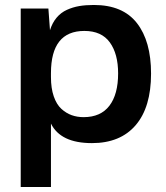

<svg xmlns="http://www.w3.org/2000/svg" viewBox="-20 -559 663 769"><path d="M184.1 189.9H63V-524.9H173.8L180.2 -438Q189.5 -467.8 206.8 -488.3Q224.1 -508.8 247.8 -519.5Q271.5 -530.3 297.4 -534.7Q323.2 -539.1 356 -539.1Q471.7 -539.1 528.3 -466.6Q585 -394 585 -264.2Q585 -129.4 523.4 -57.6Q461.9 14.2 348.1 14.2Q222.7 14.2 184.1 -64ZM184.1 -250Q184.1 -205.6 195.3 -173.1Q206.5 -140.6 225.8 -123Q245.1 -105.5 267.1 -97.7Q289.1 -89.8 314.9 -89.8Q383.3 -89.8 418.2 -135.5Q453.1 -181.2 453.1 -265.1Q453.1 -343.3 419.9 -389.2Q386.7 -435.1 317.9 -435.1Q184.1 -435.1 184.1 -266.1Z"/></svg>

Font: Nacelle SemiBold
Style: Regular
Weight: 600
Designer: Sora Sagano
Foundry: Sora Sagano
Version: Version 1.000;FEAKit 1.0